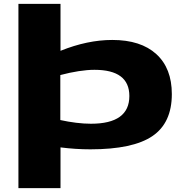

<svg xmlns="http://www.w3.org/2000/svg" viewBox="-20 -760 949 990"><path d="M75 210V-740H292V-498Q431 -554 559 -554Q706 -554 786 -481Q866 -408 866 -275Q866 -126 765.5 -58Q665 10 446 10Q370 10 292 0V210ZM449 -122Q647 -122 647 -265Q647 -400 467 -400Q430 -400 385 -393Q340 -386 291 -373V-141Q332 -132 372.5 -127Q413 -122 449 -122Z"/></svg>

Font: Georama ExtraExtended
Style: Bold
Weight: 700
Width: 8
Designer: Jean-Baptiste Levee
Foundry: Production Type
Version: Version 1.000